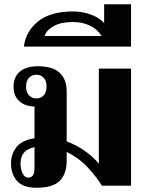

<svg xmlns="http://www.w3.org/2000/svg" viewBox="-20 -877 694 907"><path d="M599 -553V0H461Q438 -39 395.5 -85Q353 -131 295 -159V-119Q295 -55 262 -22.5Q229 10 153 10Q88 10 60 -23Q32 -56 32 -105Q32 -148 57 -181Q82 -214 143 -224V-374Q100 -374 72 -398.5Q44 -423 44 -467Q44 -513 73.5 -538.5Q103 -564 159 -564Q230 -564 262.5 -532.5Q295 -501 295 -446V-209Q346 -190 387 -159.5Q428 -129 447 -103V-553ZM152 -412Q173 -412 186.5 -426.5Q200 -441 200 -468Q200 -495 186.5 -509.5Q173 -524 152 -524Q131 -524 117 -509.5Q103 -495 103 -468Q103 -441 117 -426.5Q131 -412 152 -412ZM143 -86V-182Q77 -168 77 -106Q77 -77 87 -57.5Q97 -38 113 -38Q128 -38 135.5 -48.5Q143 -59 143 -86Z M325 -823Q368 -823 408.5 -808.5Q449 -794 472 -768V-857H599V-657H93Q101 -728 159.5 -775.5Q218 -823 325 -823ZM460 -707Q440 -739 405 -756Q370 -773 323 -773Q270 -773 235 -754.5Q200 -736 191 -707Z"/></svg>

Font: Trirong
Style: Bold
Weight: 700
Designer: Katatrad Team
Foundry: CadsonDemak
Version: Version 1.001